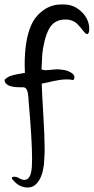

<svg xmlns="http://www.w3.org/2000/svg" viewBox="-50 -822 418 856"><path d="M226 -802H230H234H235Q280 -802 314 -769Q348 -736 348 -692Q348 -686 347 -681Q344 -670 338 -670Q332 -670 318.5 -687.5Q305 -705 302 -707Q280 -735 242 -735Q195 -735 172 -699Q157 -674 148.5 -638Q140 -602 138.5 -580.5Q137 -559 135 -513Q141 -509 154 -509Q162 -509 179.5 -511Q197 -513 206 -513Q217 -513 224 -511Q225 -511 225 -511Q242 -511 262 -501Q282 -491 282 -478Q282 -471 277 -465Q263 -468 248 -468Q231 -468 212.5 -465Q194 -462 170.5 -456.5Q147 -451 136 -449Q137 -411 143 -312Q149 -213 149 -159Q149 -155 149 -150Q149 -147 148.5 -133.5Q148 -120 147.5 -115.5Q147 -111 146.5 -98.5Q146 -86 144.5 -80.5Q143 -75 141.5 -64.5Q140 -54 137.5 -47.5Q135 -41 131.5 -32Q128 -23 123 -16Q118 -9 113 -3Q97 14 74 14Q38 14 12 -15Q3 -23 3 -28Q3 -34 14 -34Q25 -34 34 -28Q48 -20 59 -20Q88 -20 92 -79Q93 -96 93 -114Q93 -196 78 -367Q78 -369 76.5 -389.5Q75 -410 69.5 -421.5Q64 -433 53 -433Q51 -433 50 -433Q42 -433 38 -433Q-28 -433 -30 -466Q-19 -477 -5.5 -482.5Q8 -488 31.5 -492Q55 -496 61 -497Q60 -518 60 -533Q60 -642 88 -707Q105 -748 141.5 -775Q178 -802 222 -802Q224 -802 226 -802Z"/></svg>

Font: EptKazoo
Style: Medium
Weight: 500
Version: Version 001.000